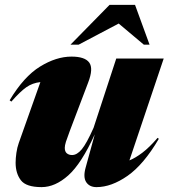

<svg xmlns="http://www.w3.org/2000/svg" viewBox="-20 -752 691 787"><path d="M331 -65 368.5 -201.5Q314 -81.5 260 -33.2Q206 15 150.5 15Q87 15 65.5 -13.2Q44 -41.5 44 -85Q44 -103 47.2 -125.5Q50.5 -148 57 -166L145.5 -415.5Q113 -412 88 -394.5Q63 -377 26.5 -335.5L19.5 -341Q77.5 -438 144 -479Q210.5 -520 273 -520Q328 -520 345.8 -495.5Q363.5 -471 341.5 -414L266 -215Q255 -186 250.2 -170.8Q245.5 -155.5 245.5 -146Q245.5 -130.5 254 -123.5Q262.5 -116.5 275.5 -116.5Q295.5 -116.5 315 -139.8Q334.5 -163 363.5 -228L456.5 -512H651L510.5 -94.5Q535 -104.5 563.5 -126Q592 -147.5 626 -187L631 -183Q569 -77.5 502.8 -31.2Q436.5 15 375.5 15Q347 15 333.5 -5.2Q320 -25.5 331 -65ZM269 -569 429 -732H533.5L593 -569H569.5L466.5 -655.5L302.5 -569Z"/></svg>

Font: Newsreader 72pt ExtraBold
Style: Italic
Weight: 800
Italic angle: -17°
Designer: Hugues Gentile
Foundry: Production Type
Version: Version 1.003; ttfautohint (v1.8.3)